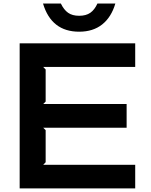

<svg xmlns="http://www.w3.org/2000/svg" viewBox="-20 -1052 845 1072"><path d="M734.9 -131.8V0H89.8V-810.1H734.9V-678.2H221.2L234.9 -664.1V-484.9L221.2 -471.2H687V-338.9H221.2L234.9 -325.2V-146L221.2 -131.8ZM523.9 -1032.2H624Q601.6 -956.1 550.5 -915.5Q499.5 -875 421.9 -875Q267.1 -875 220.2 -1032.2H319.8Q336.4 -997.6 360.1 -980.7Q383.8 -963.9 421.9 -963.9Q460.4 -963.9 484.4 -980.7Q508.3 -997.6 523.9 -1032.2Z"/></svg>

Font: Sinkin Sans 600 SemiBold
Style: Regular
Weight: 600
Designer: Keith Bates
Foundry: K-Type
Version: Sinkin Sans (version 1.0)  by Keith Bates   •   © 2014   www